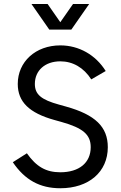

<svg xmlns="http://www.w3.org/2000/svg" viewBox="-20 -954 620 987"><path d="M290 13.7C436.5 13.7 534.2 -70.3 534.2 -197.3C534.2 -301.8 469.7 -364.3 319.3 -406.2L284.2 -416C191.4 -441.4 159.2 -468.8 159.2 -522.5C159.2 -591.8 211.9 -638.7 290 -638.7C354.5 -638.7 410.2 -606.4 449.2 -545.9L523.4 -588.9C471.7 -671.9 385.7 -720.7 290 -720.7C163.1 -720.7 71.3 -636.7 71.3 -522.5C71.3 -430.7 129.9 -373 260.7 -336.9L295.9 -327.1C407.2 -295.9 446.3 -261.7 446.3 -197.3C446.3 -117.2 386.7 -68.4 290 -68.4C216.8 -68.4 167 -96.7 118.2 -166L45.9 -120.1C107.4 -29.3 184.6 13.7 290 13.7ZM141.6 -933.6 233.4 -801.8H346.7L438.5 -933.6H355.5L290 -839.8L224.6 -933.6Z"/></svg>

Font: Wanted Sans
Style: Regular
Weight: 400
Designer: Original Design by Kil Hyung-jin and Kang Hanbin, Wanted Lab, Inc; Hangeul from Source Han Sans by Jang Soo-young and Ka
Foundry: Wanted Lab, Inc.
Version: Version 1.001;Glyphs 3.2 (3227)